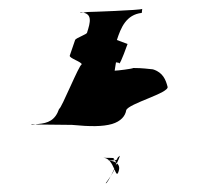

<svg xmlns="http://www.w3.org/2000/svg" viewBox="-20 -485 455 432"><path d="M50 -205 142 -204C183 -200 211 -200 232 -206C252 -212 262 -224 264 -237C269 -252 362 -276 357 -290C353 -305 347 -322 324 -329C313 -330 301 -332 280 -332C277 -330 244 -326 238 -326L241 -345C235 -345 255 -344 248 -341C253 -346 265 -381 267 -386L243 -395C252 -423 264 -452 299 -456L300 -465C297 -462 182 -458 177 -458C171 -458 162 -454 160 -457C190 -457 183 -434 176 -412C177 -408 151 -400 149 -395L137 -360C135 -354 164 -346 164 -340C159 -342 118 -240 113 -240C104 -214 88 -208 66 -206C61 -206 52 -202 50 -205ZM212 -130C252 -130 229 -128 237 -126C248 -117 235 -96 218 -73C221 -67 255 -142 249 -134C237 -126 254 -124 221 -124C235 -124 253 -118 247 -100C240 -76 238 -130 212 -130Z"/></svg>

Font: Zinc
Style: Obl
Weight: 400
Version: Version 1